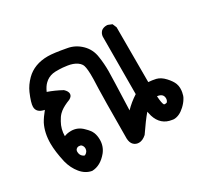

<svg xmlns="http://www.w3.org/2000/svg" viewBox="-109 -431 803 767"><g transform="rotate(-30 292.0 -47.5)"><path d="M72.3 -110.4Q37.1 -117.2 37.1 -144.5Q37.1 -162.1 54.7 -203.1Q66.4 -229.5 88.9 -252Q127 -290 189.5 -290Q215.8 -290 272.5 -279.3Q307.6 -273.4 334 -247.6Q360.4 -221.7 365.2 -183.6Q370.1 -152.3 370.1 -117.2Q370.1 -94.7 364.3 60.5Q387.7 36.1 418 16.6L418.9 -248Q419.9 -261.7 429.7 -271.5Q439.5 -279.3 454.1 -279.3Q459 -279.3 460.9 -278.3L477.5 -271.5L485.4 -252.9V0Q502 1 519.5 4.9Q539.1 9.8 556.6 28.8Q574.2 47.9 580.1 63.5Q584 74.2 584 85Q584 95.7 582.5 103Q581.1 110.4 579.1 116.7Q577.1 123 573.2 128.9Q565.4 142.6 550.8 156.2Q525.4 179.7 500 179.7Q497.1 179.7 493.2 178.7Q443.4 171.9 427.7 121.1Q424.8 111.3 422.9 100.6Q400.4 127 367.2 175.8Q349.6 191.4 333 191.4Q318.4 191.4 308.6 181.6Q298.8 171.9 297.9 152.3Q298.8 -50.8 300.3 -78.1Q301.8 -105.5 301.8 -119.1Q301.8 -132.8 301.8 -143.6Q300.8 -178.7 293.9 -189.5Q289.1 -197.3 279.3 -204.1Q262.7 -214.8 239.3 -218.3Q215.8 -221.7 203.1 -221.7Q190.4 -221.7 184.6 -221.7Q161.1 -220.7 143.6 -208L135.7 -201.2Q124 -190.4 114.3 -168.9Q145.5 -158.2 177.7 -140.6Q191.4 -127.9 191.4 -116.2Q191.4 -104.5 176.8 -96.7Q148.4 -85.9 131.8 -73.2L123 -65.4Q113.3 -55.7 104.5 -39.1Q88.9 -11.7 88.9 20.5Q103.5 14.6 120.1 14.6Q151.4 14.6 173.8 38.1Q191.4 54.7 197.3 69.3Q203.1 84 203.1 102.5Q203.1 132.8 184.6 156.2Q153.3 194.3 114.3 195.3Q85.9 190.4 65.4 165.5Q44.9 140.6 36.1 106.4Q24.4 54.7 24.4 17.6Q24.4 -31.2 43 -68.4Q53.7 -87.9 72.3 -110.4ZM120.1 127Q135.7 119.1 135.7 103.5Q135.7 98.6 133.8 94.2Q131.8 89.8 128.9 86.9Q125 83 116.2 83Q110.4 83 105.5 87.4Q100.6 91.8 100.6 99.6Q100.6 107.4 103.5 113.3Q106.4 119.1 110.4 122.1Q116.2 127 120.1 127ZM495.1 108.4Q497.1 109.4 500.5 109.4Q503.9 109.4 507.8 108.4Q514.6 101.6 514.6 91.8Q514.6 69.3 487.3 66.4Q489.3 99.6 495.1 108.4Z"/></g></svg>

Font: JasonHandwriting2
Style: SemiBold
Weight: 600
Version: Version 1.04.7